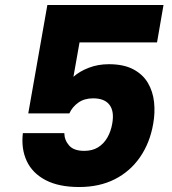

<svg xmlns="http://www.w3.org/2000/svg" viewBox="-20 -751 690 771"><path d="M170.2 -731H636.6L610.6 -580.8H299.4L274.9 -442.6Q298.9 -464.3 336.3 -478.8Q373.7 -493.2 416.9 -493.2Q476.5 -493.2 515.1 -472.8Q553.7 -452.4 573.9 -418Q594.1 -383.6 598.7 -340.8Q603.2 -298.1 595.2 -253.9Q582.1 -177.7 542.5 -120.2Q503 -62.8 441.2 -31.4Q379.5 0 297.7 0Q215.8 0 162.8 -27.9Q109.9 -55.8 87.2 -104.7Q64.5 -153.7 71.8 -216.5H238.3Q238.6 -188.5 257.4 -166.9Q276.2 -145.2 318.3 -145.2Q350.9 -145.2 373.8 -159.4Q396.6 -173.5 411 -198.4Q425.4 -223.4 430.7 -254.6Q439.5 -304 419.7 -330Q400 -356.1 353.8 -356.1Q318.6 -356.1 294.3 -338.8Q270 -321.4 258.6 -295.7H93.5Z"/></svg>

Font: Poppins Variable
Style: Italic
Weight: 100
Italic angle: -10°
Designer: Jonny Pinhorn
Foundry: Indian Type Foundry
Version: Version 6.000